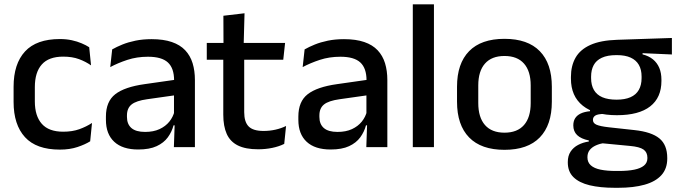

<svg xmlns="http://www.w3.org/2000/svg" viewBox="-20 -682 3138 890"><path d="M257.5 11.5Q148.5 11.5 95.8 -46.2Q43 -104 43 -209.5V-280Q43 -386 96 -443.5Q149 -501 257.5 -501Q287.5 -501 312.8 -495.5Q338 -490 358.5 -481.2Q379 -472.5 393.5 -463L402 -379Q378 -396 346.5 -407.8Q315 -419.5 273 -419.5Q206 -419.5 173.8 -383.2Q141.5 -347 141.5 -278V-212Q141.5 -144.5 173.8 -108Q206 -71.5 273 -71.5Q315.5 -71.5 348 -83.2Q380.5 -95 406.5 -112L398 -27Q375 -12.5 339.2 -0.5Q303.5 11.5 257.5 11.5Z M883.5 0H786L790 -116L786.5 -131V-285L787 -309.5Q787 -366 758.2 -392.5Q729.5 -419 666 -419Q614.5 -419 570.5 -404.5Q526.5 -390 491 -371L500 -453Q520 -464.5 547 -475.5Q574 -486.5 608 -493.5Q642 -500.5 682.5 -500.5Q738 -500.5 776.5 -487.2Q815 -474 838.5 -449Q862 -424 872.8 -389Q883.5 -354 883.5 -311ZM620.5 11Q548 11 509.5 -24.8Q471 -60.5 471 -126.5V-141.5Q471 -211.5 514.2 -245.2Q557.5 -279 650.5 -292L797.5 -313L803 -242L662 -222Q611.5 -215 590 -197.8Q568.5 -180.5 568.5 -147V-140Q568.5 -106.5 589.2 -88.5Q610 -70.5 652.5 -70.5Q691.5 -70.5 719.5 -83.5Q747.5 -96.5 765 -118.2Q782.5 -140 789 -166.5L802.5 -101H784.5Q776.5 -71 758 -45.5Q739.5 -20 706.2 -4.5Q673 11 620.5 11Z M1176.5 10Q1118 10 1082.5 -7.8Q1047 -25.5 1031 -61.2Q1015 -97 1015 -150.5V-449.5H1112V-162Q1112 -117 1132.5 -96Q1153 -75 1201.5 -75Q1230.5 -75 1257 -81Q1283.5 -87 1306 -98L1297.5 -15Q1273.5 -3 1242 3.5Q1210.5 10 1176.5 10ZM1293 -405H938.5V-483H1301.5ZM1109.5 -474.5H1016L1015.5 -609L1113.5 -620.5Z M1775.5 0H1678L1682 -116L1678.5 -131V-285L1679 -309.5Q1679 -366 1650.2 -392.5Q1621.5 -419 1558 -419Q1506.5 -419 1462.5 -404.5Q1418.5 -390 1383 -371L1392 -453Q1412 -464.5 1439 -475.5Q1466 -486.5 1500 -493.5Q1534 -500.5 1574.5 -500.5Q1630 -500.5 1668.5 -487.2Q1707 -474 1730.5 -449Q1754 -424 1764.8 -389Q1775.5 -354 1775.5 -311ZM1512.5 11Q1440 11 1401.5 -24.8Q1363 -60.5 1363 -126.5V-141.5Q1363 -211.5 1406.2 -245.2Q1449.5 -279 1542.5 -292L1689.5 -313L1695 -242L1554 -222Q1503.5 -215 1482 -197.8Q1460.5 -180.5 1460.5 -147V-140Q1460.5 -106.5 1481.2 -88.5Q1502 -70.5 1544.5 -70.5Q1583.5 -70.5 1611.5 -83.5Q1639.5 -96.5 1657 -118.2Q1674.5 -140 1681 -166.5L1694.5 -101H1676.5Q1668.5 -71 1650 -45.5Q1631.5 -20 1598.2 -4.5Q1565 11 1512.5 11Z M1991.5 0H1893.5V-662H1991.5Z M2318.5 12.5Q2210.5 12.5 2154.5 -45Q2098.5 -102.5 2098.5 -210.5V-280Q2098.5 -387.5 2154.5 -444.8Q2210.5 -502 2318.5 -502Q2426.5 -502 2482.2 -444.8Q2538 -387.5 2538 -280V-210.5Q2538 -102.5 2482.2 -45Q2426.5 12.5 2318.5 12.5ZM2318.5 -67Q2378 -67 2409 -102.5Q2440 -138 2440 -204.5V-286Q2440 -352 2409 -387.2Q2378 -422.5 2318.5 -422.5Q2259 -422.5 2228 -387.2Q2197 -352 2197 -286V-204.5Q2197 -138 2228 -102.5Q2259 -67 2318.5 -67Z M2839.5 -148Q2736.5 -148 2681.5 -192Q2626.5 -236 2626.5 -317.5V-325.5Q2626.5 -377 2648 -414.8Q2669.5 -452.5 2716.8 -473.8Q2764 -495 2840.5 -497.5L3094.5 -506V-429.5L2958.5 -435.5V-430Q2987.5 -422.5 3006.8 -406.8Q3026 -391 3036 -367.5Q3046 -344 3046 -312V-306.5Q3046 -229.5 2993.8 -188.8Q2941.5 -148 2839.5 -148ZM2835.5 110.5H2848Q2890.5 110.5 2920 104.5Q2949.5 98.5 2965.2 85.5Q2981 72.5 2981 51V49.5Q2981 24 2963 11.2Q2945 -1.5 2900.5 -5.5L2759.5 -19L2784 -20Q2760 -16 2741.8 -7.8Q2723.5 0.5 2713.2 13.8Q2703 27 2703 46.5V47.5Q2703 70.5 2718.8 84.5Q2734.5 98.5 2764.2 104.5Q2794 110.5 2835.5 110.5ZM2846 188.5H2829.5Q2762 188.5 2713.2 176.8Q2664.5 165 2638.2 139.2Q2612 113.5 2612 71V69Q2612 40.5 2624.8 21Q2637.5 1.5 2659.8 -10.2Q2682 -22 2709.5 -26V-31Q2673 -38.5 2655.2 -55.8Q2637.5 -73 2637.5 -100.5V-101Q2637.5 -120 2646 -133.8Q2654.5 -147.5 2671.8 -155.8Q2689 -164 2715 -166.5V-177.5L2818 -152.5L2780.5 -154Q2751 -153.5 2739.8 -146.5Q2728.5 -139.5 2728.5 -126.5V-126Q2728.5 -111 2745.2 -103.8Q2762 -96.5 2802 -92L2921 -79Q3000 -70.5 3036.5 -40.5Q3073 -10.5 3073 50.5V53Q3073 100 3045.8 130Q3018.5 160 2967.8 174.2Q2917 188.5 2846 188.5ZM2838 -220Q2876.5 -220 2902.2 -231.2Q2928 -242.5 2941 -265Q2954 -287.5 2954 -320V-327.5Q2954 -359.5 2941.2 -381.5Q2928.5 -403.5 2903.2 -415Q2878 -426.5 2839.5 -426.5H2837Q2795.5 -426.5 2769.5 -414.2Q2743.5 -402 2731.8 -379.8Q2720 -357.5 2720 -327V-320Q2720 -287.5 2733 -265Q2746 -242.5 2772.2 -231.2Q2798.5 -220 2838 -220Z"/></svg>

Font: Anek Devanagari Medium
Style: Regular
Weight: 500
Designer: Kailash Malviya (Devanagari) & Yesha Goshar (Latin)
Foundry: Ek Type
Version: Version 1.003